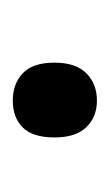

<svg xmlns="http://www.w3.org/2000/svg" viewBox="46 -506 175 308"><g transform="rotate(-90 134.0 -352.5)"><path d="M126 -420Q153 -420 170 -404Q187 -388 187 -353Q187 -319 170 -302Q153 -285 126 -285Q100 -285 83.5 -302Q67 -319 67 -353Q67 -388 83 -404Q99 -420 126 -420Z"/></g></svg>

Font: Noto Sans Display
Style: Regular
Weight: 400
Designer: Monotype Design team
Foundry: Monotype Imaging Inc.
Version: Version 1.000